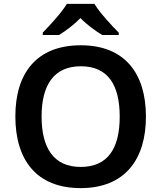

<svg xmlns="http://www.w3.org/2000/svg" viewBox="-20 -1051 830 988"><path d="M466 -1031H324C297 -986 237 -921 200 -883V-871H284C319 -893 359 -922 394 -958C429 -922 471 -892 506 -871H591V-883C554 -920 493 -986 466 -1031ZM731 -451C731 -673 622 -818 396 -818C166 -818 59 -672 59 -452C59 -230 166 -83 395 -83C622 -83 731 -230 731 -451ZM194 -451C194 -612 256 -710 396 -710C537 -710 596 -612 596 -451C596 -290 537 -192 395 -192C256 -192 194 -290 194 -451Z"/></svg>

Font: Noto Sans Kannada UI SemiBold
Style: Regular
Weight: 600
Designer: Jelle Bosma - Monotype Design Team
Foundry: Monotype Imaging Inc.
Version: Version 2.005